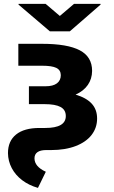

<svg xmlns="http://www.w3.org/2000/svg" viewBox="-20 -753 577 976"><path d="M448.2 -392.6Q447.8 -352.1 426.5 -321.3Q405.3 -290.5 364.3 -272Q418.9 -255.9 446.3 -226.1Q473.6 -196.3 473.6 -150.4Q473.6 -103.5 445.6 -67.1Q417.5 -30.8 364.5 -10.5Q311.5 9.8 240.2 9.8H214.8Q185.5 9.8 170.4 20.5Q155.3 31.2 155.3 51.8Q155.3 93.8 212.9 120.1L172.9 202.1Q127 189 92.8 163.1Q58.6 137.2 39.8 101.6Q21 65.9 20.5 25.4Q20.5 -36.1 61.8 -69.3Q103 -102.5 180.7 -102.5H210Q314.5 -102.5 314.5 -163.1Q314.5 -194.8 287.8 -209.2Q261.2 -223.6 207 -223.6H127V-314.5H211.9Q249.5 -314.5 269.3 -329.3Q289.1 -344.2 289.1 -371.1Q288.6 -397 266.1 -408Q243.7 -418.9 193.4 -418.9H73.2V-530.3H193.4Q322.8 -530.3 385.5 -497.3Q448.2 -464.4 448.2 -392.6ZM284.2 -671.9 356.4 -733.4H491.2V-729.5L335 -593.8H233.4L74.2 -729.5V-733.4H211.9Z"/></svg>

Font: Pretendard ExtraBold
Style: Regular
Weight: 800
Designer: Base glyphs from Inter by Rasmus Andersson; Hangeul glyphs from Noto Sans CJK(Source Han Sans) by Jang Soo-young and Kan
Foundry: Kil Hyung-jin
Version: Version 1.309